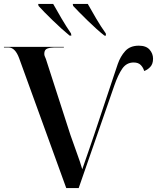

<svg xmlns="http://www.w3.org/2000/svg" viewBox="-20 -951 811 971"><path d="M315 0H378L558 -518Q577 -573 598.5 -604Q620 -635 656 -635Q680 -635 692.5 -621.5Q705 -608 709 -592Q725 -597 739.5 -612Q754 -627 754 -654Q754 -680 736.5 -700Q719 -720 682 -720Q638 -720 613.5 -693Q589 -666 575.5 -627Q562 -588 550 -551L456 -269Q446 -238 431 -196Q416 -154 396 -95Q384 -136 370.5 -172Q357 -208 336 -269L212 -653Q208 -663 206 -667.5Q204 -672 204 -679Q204 -700 219.5 -705.5Q235 -711 254 -711H303V-714H0V-711H23Q57 -711 77 -656ZM332 -771H341L339 -782Q315 -817 291.5 -857Q268 -897 249 -931H173L175 -921Q198 -895 246.5 -848Q295 -801 332 -771ZM508 -771H516L515 -782Q490 -817 466.5 -857Q443 -897 424 -931H348L350 -921Q374 -895 422 -848Q470 -801 508 -771Z"/></svg>

Font: Noto Serif Display Semi
Style: Regular
Weight: 600
Designer: Monotype Design Team
Foundry: Monotype Imaging Inc.
Version: Version 1.900